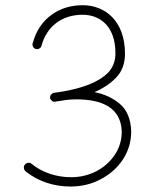

<svg xmlns="http://www.w3.org/2000/svg" viewBox="-20 -695 588 726"><path d="M74.2 -72.8C67.9 -65.4 69.3 -53.7 76.7 -47.4C124 -8.3 185.5 10.3 246.1 10.3C287.6 10.3 325.7 1.5 360.4 -17.1C395 -35.2 423.3 -59.6 444.3 -91.3C465.3 -123 476.1 -158.7 476.1 -198.7C474.6 -244.1 460.4 -278.8 433.6 -301.8C406.7 -324.7 374.5 -339.4 336.9 -346.7C369.1 -359.9 396.5 -378.4 418.9 -401.4C441.4 -424.3 452.6 -454.6 452.6 -492.2C452.6 -617.2 375.5 -675.3 293.5 -675.3C247.1 -675.3 207.5 -663.1 173.8 -638.2C140.1 -613.3 116.7 -578.6 104.5 -534.2C100.1 -525.9 104.5 -514.6 112.8 -510.7C122.1 -506.8 132.3 -511.2 136.2 -519.5C155.8 -595.2 213.9 -639.2 292.5 -639.2C356.9 -639.2 416.5 -597.2 416.5 -493.7C416.5 -463.9 407.2 -439.9 389.2 -420.9C352.1 -382.8 289.1 -361.8 221.2 -349.6C208 -347.7 194.8 -345.7 183.1 -343.8C174.8 -341.8 168 -333.5 169.4 -324.2C169.9 -323.2 169.9 -322.3 169.9 -321.8C170.4 -321.3 170.4 -320.8 170.9 -320.3C170.9 -319.8 170.9 -319.8 171.4 -319.3C171.9 -318.8 171.9 -318.4 172.4 -317.9C172.4 -317.4 172.4 -317.4 172.9 -317.4C177.2 -311.5 182.6 -309.1 189 -310.5L190.9 -311C203.1 -312.5 214.4 -314.5 225.6 -316.4C239.3 -318.4 253.9 -319.3 268.1 -319.3C364.3 -319.3 437.5 -289.1 440.4 -197.3C440.4 -165.5 431.6 -136.2 414.6 -110.4C379.9 -58.1 319.8 -24.9 249 -24.9C193.8 -24.9 139.6 -42.5 99.1 -75.7C91.8 -82 80.6 -80.1 74.2 -72.8Z"/></svg>

Font: Mikhak ExtraLight
Style: Regular
Weight: 200
Designer: Amin Abedi
Version: Version 3.2